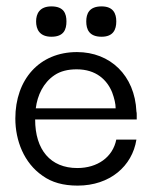

<svg xmlns="http://www.w3.org/2000/svg" viewBox="-20 -571 491 601"><path d="M223 10C324 10 394 -51 407 -134H344C333 -79 285 -45 222 -45C138 -45 90 -102 90 -197H408C408 -201 408 -206 408 -211C408 -216 408 -219 407 -222C402 -335 325 -408 221 -408C103 -408 28 -322 28 -200C28 -131 55 -61 113 -21C142 0 178 10 223 10ZM92 -232C97 -272 115 -312 151 -336C169 -348 192 -354 220 -354C281 -354 315 -321 331 -282C338 -263 342 -246 342 -232ZM141 -456C180 -456 188 -479 188 -504C188 -528 180 -551 141 -551C104 -551 93 -528 93 -504C93 -479 104 -456 141 -456ZM298 -456C335 -456 344 -479 344 -504C344 -528 335 -551 298 -551C259 -551 250 -528 250 -504C250 -479 259 -456 298 -456Z"/></svg>

Font: OSH Darker Grotesque Medium
Style: Regular
Weight: 500
Designer: Gabriel Lam
Foundry: TypeRant
Version: Version 1.000;Glyphs 3.1.1 (3148)